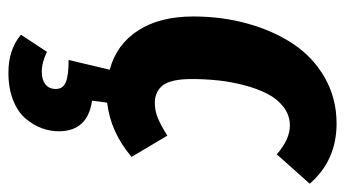

<svg xmlns="http://www.w3.org/2000/svg" viewBox="-208 -380 847 472"><g transform="rotate(90 216.0 -144.5)"><path d="M366.2 -43.9Q305.2 7.8 232.9 16.1L228 53.2Q303.2 64 303.2 134.8Q303.2 156.2 295.7 176.8Q288.1 197.3 272.2 216.3Q256.3 235.4 227.1 247.1Q197.8 258.8 159.2 258.8Q102.1 258.8 65.9 228L107.9 164.1Q134.3 176.8 157.2 176.8Q176.3 176.8 187.7 168Q199.2 159.2 199.2 142.1Q199.2 125 182.9 117.9Q166.5 110.8 127.9 110.8L151.9 9.8Q89.8 -6.8 55.4 -60.1Q21 -113.3 21 -195.8Q21 -266.1 38.6 -329.3Q56.2 -392.6 88.6 -441.4Q121.1 -490.2 171.6 -519Q222.2 -547.9 284.2 -547.9Q375 -547.9 432.1 -481.9L359.9 -400.9Q323.2 -433.1 289.1 -433.1Q264.2 -433.1 244.1 -418Q224.1 -402.8 211.4 -378.4Q198.7 -354 190.2 -321.5Q181.6 -289.1 178.2 -256.8Q174.8 -224.6 174.8 -191.9Q174.8 -141.6 189.9 -121.3Q205.1 -101.1 233.9 -101.1Q252.4 -101.1 270.3 -108.4Q288.1 -115.7 314 -131.8Z"/></g></svg>

Font: Fira Sans Compressed
Style: Bold Italic
Weight: 700
Width: 3
Italic angle: -8°
Designer: Carrois Corporate & Edenspiekermann AG
Foundry: Carrois Corporate GbR & Edenspiekermann AG
Version: Version 4.203;PS 004.203;hotconv 1.0.88;makeotf.lib2.5.64775